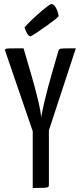

<svg xmlns="http://www.w3.org/2000/svg" viewBox="-20 -942 404 962"><path d="M207 -234 161 -235 6 -687Q4 -694 7.5 -696.5Q11 -699 31 -699.5Q51 -700 98 -700L138 -563Q145 -539 153.5 -507.5Q162 -476 169.5 -445Q177 -414 181.5 -389.5Q186 -365 187 -354Q188 -365 193 -389.5Q198 -414 205.5 -445Q213 -476 221.5 -507.5Q230 -539 237 -563L272 -685Q274 -693 278.5 -696Q283 -699 301 -699.5Q319 -700 360 -700ZM144 0V-342H225V-16Q225 -8 221.5 -5Q218 -2 201.5 -1Q185 0 144 0ZM134 -760Q125 -760 118 -771Q111 -782 107 -793.5Q103 -805 103 -805Q120 -824 141.5 -844.5Q163 -865 184 -883Q205 -901 219.5 -911.5Q234 -922 237 -922Q251 -922 261.5 -900.5Q272 -879 274 -861Q269 -854 251 -840.5Q233 -827 211 -811Q189 -795 168 -781Q147 -767 134 -760Z"/></svg>

Font: Yanone Kaffeesatz ExtraLight
Style: Regular
Weight: 400
Version: Version 2.003